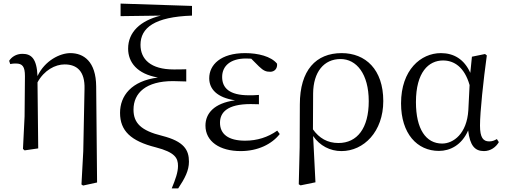

<svg xmlns="http://www.w3.org/2000/svg" viewBox="-20 -827 2821 1070"><path d="M434 201 443 207 521 190 516 -345C515 -485 446 -531 372 -531C315 -531 230 -490 189 -403C185 -500 155 -527 105 -527C70 -527 44 -509 31 -488L37 -470C49 -473 58 -473 69 -473C105 -473 119 -456 119 -403L117 -178L108 3L117 11L193 0L189 -368C226 -436 288 -468 340 -468C408 -468 454 -431 451 -331L444 16Z M937 223H973C1011 166 1033 123 1033 74C1033 9 1006 -39 884 -70C765 -99 724 -142 724 -216C724 -310 795 -375 944 -375C961 -375 991 -374 1018 -373V-441C996 -440 964 -440 948 -440C820 -440 763 -497 763 -577C763 -672 841 -733 1050 -740V-794L652 -807V-737L876 -740C762 -712 694 -648 694 -556C694 -480 744 -415 860 -395C712 -376 649 -293 649 -198C649 -98 709 -41 848 -6C956 22 972 54 972 98C972 133 958 172 937 223Z M1321 15C1418 15 1495 -24 1539 -80L1525 -99C1473 -62 1413 -43 1346 -43C1252 -43 1206 -80 1206 -143C1206 -200 1246 -247 1377 -247C1387 -247 1397 -247 1423 -246V-298C1399 -296 1384 -296 1367 -296C1258 -296 1218 -337 1218 -398C1218 -460 1265 -501 1351 -501L1380 -500L1423 -457C1449 -432 1463 -427 1486 -427C1509 -427 1527 -444 1524 -472C1491 -513 1418 -531 1346 -531C1210 -531 1146 -466 1146 -391C1146 -331 1189 -283 1290 -268C1173 -252 1125 -195 1125 -127C1125 -39 1204 15 1321 15Z M1645 200 1655 206 1738 189 1725 -69C1762 -15 1819 15 1883 15C2007 15 2116 -93 2116 -264C2116 -440 2017 -531 1884 -531C1741 -531 1651 -436 1651 -245L1650 -6ZM1724 -106 1725 -306C1726 -426 1785 -498 1878 -498C1966 -498 2035 -416 2035 -263C2035 -113 1971 -30 1866 -30C1805 -30 1759 -57 1724 -106Z M2426 14C2488 14 2553 -18 2589 -100C2599 -16 2626 15 2677 15C2714 15 2744 -7 2760 -35L2749 -52C2735 -44 2724 -39 2706 -39C2673 -39 2655 -60 2655 -127C2655 -204 2674 -380 2693 -518L2683 -526L2610 -511L2601 -421C2567 -497 2509 -531 2437 -531C2325 -531 2215 -437 2215 -251C2215 -82 2305 14 2426 14ZM2597 -353 2590 -213C2582 -82 2507 -27 2444 -27C2354 -27 2298 -107 2298 -258C2298 -425 2369 -490 2449 -490C2510 -490 2568 -454 2597 -353Z"/></svg>

Font: Noto Serif CJK KR
Style: Regular
Weight: 400
Designer: Ryoko NISHIZUKA 西塚涼子 (kana & ideographs); Frank Grießhammer (Latin, Greek & Cyrillic); Wenlong ZHANG 张文龙 (bopomofo); San
Foundry: Adobe
Version: Version 2.001;hotconv 1.1.0;makeotfexe 2.6.0